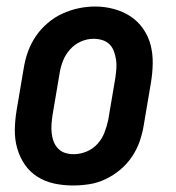

<svg xmlns="http://www.w3.org/2000/svg" viewBox="-20 -561 540 589"><path d="M204 8Q174 8 146 2Q118 -4 94.5 -19Q71 -34 55.5 -57Q40 -80 32.5 -107Q25 -134 25.5 -163.5Q26 -193 31 -223L53 -353Q57 -378 66 -403Q75 -428 90 -450Q105 -472 126 -490Q147 -508 171 -519Q195 -530 220.5 -535.5Q246 -541 272 -541Q301 -541 329 -533.5Q357 -526 380 -511Q403 -496 419 -473Q435 -450 442 -423Q449 -396 448.5 -366.5Q448 -337 443 -307L421 -177Q417 -152 408.5 -127.5Q400 -103 385 -80.5Q370 -58 349 -40.5Q328 -23 304 -11.5Q280 0 254.5 4Q229 8 204 8ZM206 -88Q226 -88 245.5 -96Q265 -104 279 -119.5Q293 -135 300.5 -154.5Q308 -174 312 -193L334 -323Q336 -337 337 -351Q338 -365 336 -378Q334 -391 329.5 -403.5Q325 -416 316 -425Q307 -434 294 -438Q281 -442 267 -442Q247 -442 228 -433.5Q209 -425 195 -409.5Q181 -394 173.5 -375Q166 -356 163 -337L141 -207Q139 -193 138 -179.5Q137 -166 138.5 -152.5Q140 -139 144.5 -127Q149 -115 158 -105.5Q167 -96 179.5 -92Q192 -88 206 -88Z"/></svg>

Font: iosevka_custom_sans_ss08
Style: Bold Italic
Weight: 700
Italic angle: -10°
Designer: Belleve Invis
Foundry: Belleve Invis
Version: Version 10.3.0; ttfautohint (v1.8.3)